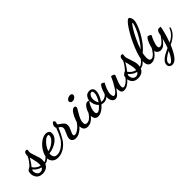

<svg xmlns="http://www.w3.org/2000/svg" viewBox="62 -1722 3003 3003"><g transform="rotate(-45 1563.5 -220.0)"><path d="M-20 -86Q-20 -125 -6 -140.5Q8 -156 25.5 -164Q43 -172 46 -175Q110 -241 143 -312V-322Q143 -359 155.5 -377Q168 -395 188 -395Q210 -395 212 -375Q212 -370 209.5 -360Q207 -350 207 -339Q207 -320 213 -299Q219 -278 232 -242Q248 -198 256.5 -166Q265 -134 265 -101Q265 -84 261 -60Q329 -77 379 -173L391 -164Q371 -107 335.5 -72Q300 -37 252 -30Q236 10 200 30.5Q164 51 117 51Q47 51 13.5 10.5Q-20 -30 -20 -86ZM185 -93Q184 -125 178 -156Q172 -187 160 -236L151 -272Q102 -187 64 -147Q81 -118 112 -94.5Q143 -71 182 -62Q185 -71 185 -93ZM174 -32Q135 -40 102 -62.5Q69 -85 49 -111Q35 -108 35 -84Q35 -48 55 -20.5Q75 7 110 7Q130 7 147.5 -3Q165 -13 174 -32Z M334 -77Q334 -135 373 -202.5Q412 -270 473 -315.5Q534 -361 593 -361Q624 -361 645 -345.5Q666 -330 666 -294Q666 -246 629 -203.5Q592 -161 533.5 -134Q475 -107 414 -100Q412 -90 412 -77Q412 -51 426.5 -25Q441 1 489 1Q550 1 613.5 -48.5Q677 -98 716 -172L736 -156Q696 -66 621.5 -11Q547 44 467 44Q404 44 369 10Q334 -24 334 -77ZM612 -299Q612 -310 608 -314Q604 -318 595 -318Q566 -318 531.5 -290.5Q497 -263 468 -221Q439 -179 425 -137Q461 -141 505.5 -166Q550 -191 581 -227.5Q612 -264 612 -299Z M794 -46Q794 -65 801.5 -87.5Q809 -110 824 -142Q837 -170 844 -189.5Q851 -209 851 -224Q851 -262 801 -288Q781 -238 754.5 -187Q728 -136 707 -101L692 -130Q738 -212 773 -311Q763 -321 763 -338Q763 -364 779 -387Q795 -410 810 -410Q820 -410 826.5 -398Q833 -386 833 -378Q833 -374 828.5 -360.5Q824 -347 822 -341Q823 -334 830 -327.5Q837 -321 856 -309Q891 -286 910.5 -264.5Q930 -243 930 -207Q930 -185 922.5 -163Q915 -141 900 -110Q878 -66 878 -47Q878 -24 903 -24Q933 -24 968.5 -48Q1004 -72 1033.5 -106.5Q1063 -141 1077 -171L1101 -153Q1081 -108 1045 -67Q1009 -26 964.5 0Q920 26 877 26Q840 26 817 6.5Q794 -13 794 -46Z M1203 -460Q1203 -483 1228.5 -500.5Q1254 -518 1283 -518Q1326 -518 1326 -481Q1326 -460 1303 -440.5Q1280 -421 1253 -421Q1232 -421 1217.5 -431Q1203 -441 1203 -460ZM1047 -59Q1047 -99 1069.5 -167.5Q1092 -236 1126.5 -288Q1161 -340 1196 -340Q1209 -340 1217.5 -332.5Q1226 -325 1226 -311Q1226 -302 1218 -286.5Q1210 -271 1192 -242Q1160 -189 1141.5 -148.5Q1123 -108 1123 -72Q1123 -41 1134 -30Q1145 -19 1168 -19Q1247 -19 1325 -172L1340 -156Q1305 -68 1251 -19Q1197 30 1135 30Q1093 30 1070 5Q1047 -20 1047 -59Z M1287 -62Q1287 -104 1304.5 -149Q1322 -194 1350 -224Q1378 -254 1407 -254Q1419 -254 1438 -246Q1444 -292 1470.5 -322Q1497 -352 1545 -352Q1585 -352 1604 -329.5Q1623 -307 1623 -271Q1623 -236 1604.5 -191Q1586 -146 1557 -101Q1569 -95 1585 -95Q1613 -95 1645 -113.5Q1677 -132 1694 -170L1712 -157Q1691 -109 1655.5 -84Q1620 -59 1582 -59Q1559 -59 1532 -68Q1495 -24 1451 4Q1407 32 1365 32Q1324 32 1305.5 5Q1287 -22 1287 -62ZM1581 -271Q1581 -315 1553 -315Q1540 -315 1526 -302Q1512 -289 1503 -267.5Q1494 -246 1494 -220Q1494 -197 1502 -167.5Q1510 -138 1523 -122Q1548 -159 1564.5 -199Q1581 -239 1581 -271ZM1497 -90Q1440 -140 1437 -237Q1425 -231 1408 -200Q1391 -169 1379 -131Q1367 -93 1367 -65Q1367 -19 1401 -19Q1419 -19 1445 -39Q1471 -59 1497 -90Z M1670 -74Q1670 -110 1686 -164Q1702 -218 1723.5 -258Q1745 -298 1761 -298Q1768 -298 1782.5 -290.5Q1797 -283 1808 -272Q1787 -241 1764.5 -183Q1742 -125 1742 -83Q1742 -64 1747.5 -43.5Q1753 -23 1772 -23Q1809 -23 1860.5 -105.5Q1912 -188 1949 -273Q2009 -263 2009 -239Q2009 -237 1997 -210Q1976 -161 1961 -119Q1946 -77 1946 -46Q1946 -11 1973 -11Q1994 -11 2023.5 -30.5Q2053 -50 2084 -86.5Q2115 -123 2138 -171L2153 -159Q2131 -105 2096 -62Q2061 -19 2020.5 5.5Q1980 30 1943 30Q1899 30 1886.5 -0.5Q1874 -31 1874 -82Q1840 -30 1810 0Q1780 30 1747 30Q1714 30 1692 -1Q1670 -32 1670 -74Z M2092 -86Q2092 -125 2106 -140.5Q2120 -156 2137.5 -164Q2155 -172 2158 -175Q2222 -241 2255 -312V-322Q2255 -359 2267.5 -377Q2280 -395 2300 -395Q2322 -395 2324 -375Q2324 -370 2321.5 -360Q2319 -350 2319 -339Q2319 -320 2325 -299Q2331 -278 2344 -242Q2360 -198 2368.5 -166Q2377 -134 2377 -101Q2377 -84 2373 -60Q2441 -77 2491 -173L2503 -164Q2483 -107 2447.5 -72Q2412 -37 2364 -30Q2348 10 2312 30.5Q2276 51 2229 51Q2159 51 2125.5 10.5Q2092 -30 2092 -86ZM2297 -93Q2296 -125 2290 -156Q2284 -187 2272 -236L2263 -272Q2214 -187 2176 -147Q2193 -118 2224 -94.5Q2255 -71 2294 -62Q2297 -71 2297 -93ZM2286 -32Q2247 -40 2214 -62.5Q2181 -85 2161 -111Q2147 -108 2147 -84Q2147 -48 2167 -20.5Q2187 7 2222 7Q2242 7 2259.5 -3Q2277 -13 2286 -32Z M2465 -76Q2465 -168 2527.5 -322Q2590 -476 2668 -598Q2746 -720 2783 -720Q2800 -720 2812 -693.5Q2824 -667 2825 -640Q2825 -594 2788 -505.5Q2751 -417 2688.5 -326Q2626 -235 2555 -179Q2544 -117 2544 -85Q2544 -50 2555.5 -33Q2567 -16 2587 -16Q2622 -16 2661.5 -62.5Q2701 -109 2732 -175L2756 -162Q2712 -71 2659 -20.5Q2606 30 2549 30Q2505 30 2485 1Q2465 -28 2465 -76ZM2779 -629Q2766 -629 2726.5 -568Q2687 -507 2643.5 -416.5Q2600 -326 2573 -241Q2627 -299 2674.5 -377Q2722 -455 2750.5 -525Q2779 -595 2779 -629Z M2688 215Q2688 176 2717.5 144Q2747 112 2786 90Q2825 68 2887 39Q2904 -4 2935 -117Q2899 -66 2864.5 -37Q2830 -8 2791 -8Q2758 -8 2732 -28Q2706 -48 2706 -91Q2706 -125 2722 -177.5Q2738 -230 2760 -269.5Q2782 -309 2798 -309Q2808 -309 2828 -298.5Q2848 -288 2852 -276Q2833 -250 2810.5 -189Q2788 -128 2788 -93Q2788 -56 2817 -56Q2847 -56 2882 -91Q2917 -126 2949 -177Q2951 -184 2955 -210Q2959 -236 2973 -255.5Q2987 -275 3013 -275Q3017 -275 3045 -271Q3044 -246 3021.5 -162Q2999 -78 2969 2Q3018 -18 3061.5 -59Q3105 -100 3130 -167L3147 -153Q3126 -84 3074.5 -37Q3023 10 2956 40Q2909 151 2860.5 215.5Q2812 280 2756 280Q2728 280 2708 263.5Q2688 247 2688 215ZM2868 83Q2810 112 2768.5 147Q2727 182 2727 215Q2727 226 2731.5 234.5Q2736 243 2746 243Q2767 243 2801 200.5Q2835 158 2868 83Z"/></g></svg>

Font: Dancing Script
Style: Bold
Weight: 700
Designer: Pablo Impallari
Foundry: Pablo Impallari
Version: Version 2.000